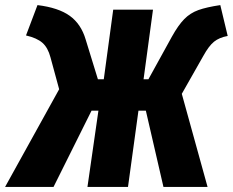

<svg xmlns="http://www.w3.org/2000/svg" viewBox="-58 -733 913 753"><path d="M835 -592Q802 -586 781.5 -569.5Q761 -553 739 -513L655 -365L756 0H583L514 -299H485L444 0H285L328 -299H301L152 0H-38L174 -383L140 -508Q130 -546 108.5 -565Q87 -584 44 -594L89 -713Q171 -703 215.5 -671Q260 -639 278 -578L326 -422H349L386 -695H542L505 -422H524L616 -589Q641 -634 664.5 -658Q688 -682 720 -693.5Q752 -705 806 -713Z"/></svg>

Font: Fira Sans Extra Condensed ExtraBold
Style: Italic
Weight: 800
Width: 3
Italic angle: -8°
Designer: Carrois Corporate & Edenspiekermann AG
Foundry: Carrois Corporate GbR & Edenspiekermann AG
Version: Version 4.203